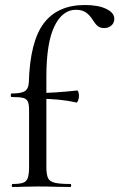

<svg xmlns="http://www.w3.org/2000/svg" viewBox="-20 -746 476 766"><path d="M30 -12Q59 -12 72.5 -17Q86 -22 91 -36.5Q96 -51 96 -81V-306Q96 -330 91 -341Q86 -352 72 -355.5Q58 -359 26 -359Q23 -359 23 -366Q23 -373 26 -373Q65 -373 79.5 -382.5Q94 -392 95 -418Q100 -581 155 -653.5Q210 -726 319 -726Q372 -726 404 -710.5Q436 -695 436 -671Q436 -654 424 -644Q412 -634 396 -634Q380 -634 370.5 -641.5Q361 -649 351 -665Q338 -686 322.5 -696.5Q307 -707 283 -707Q229 -707 197 -641Q165 -575 165 -439V-81Q165 -50 171.5 -36Q178 -22 198 -17Q218 -12 261 -12Q264 -12 264 -6Q264 0 261 0L194 -1Q173 -2 130 -2L72 -1Q57 0 30 0Q27 0 27 -6Q27 -12 30 -12ZM135 -352V-375Q196 -375 288 -385Q291 -385 293 -378Q295 -371 295 -362Q295 -354 291.5 -345Q288 -336 285 -337Q220 -352 135 -352Z"/></svg>

Font: Cormorant Infant Medium
Style: Regular
Weight: 500
Designer: Christian Thalmann (Catharsis Fonts)
Foundry: Catharsis Fonts
Version: Version 4.000